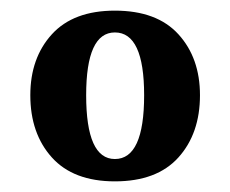

<svg xmlns="http://www.w3.org/2000/svg" viewBox="-20 -735 433 361"><path d="M37 -556Q37 -626 77.5 -670.5Q118 -715 196 -715Q275 -715 315.5 -670.5Q356 -626 356 -556Q356 -484 315.5 -439Q275 -394 196 -394Q118 -394 77.5 -439Q37 -484 37 -556ZM142 -556Q142 -436 196 -436Q251 -436 251 -556Q251 -674 196 -674Q142 -674 142 -556Z"/></svg>

Font: Volkhov
Style: Bold
Weight: 700
Designer: Cyreal (www.cyreal.org)
Foundry: Cyreal (www.cyreal.org)
Version: Version 1.010